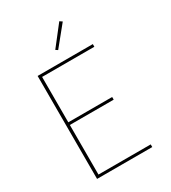

<svg xmlns="http://www.w3.org/2000/svg" viewBox="-227 -1074 1055 1187"><g transform="rotate(-30 300.0 -480.5)"><path d="M107 0V-735H501V-716H128V-392H441V-373H128V-19H501V0ZM297 -810 282 -820 392 -961 410 -949Z"/></g></svg>

Font: Iosevka Aile Thin
Style: Regular
Weight: 100
Designer: Belleve Invis
Foundry: Belleve Invis
Version: Version 31.1.0; ttfautohint (v1.8.4)